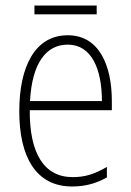

<svg xmlns="http://www.w3.org/2000/svg" viewBox="-20 -733 475 697"><path d="M331 -713H105V-681H331ZM226 -605C108 -605 50 -493 50 -329C50 -164 110 -56 242 -56C291 -56 331 -68 368 -89V-127C324 -101 288 -90 244 -90C140 -90 87 -176 88 -333H386V-366C386 -494 341 -605 226 -605ZM226 -571C313 -571 350 -481 350 -366H89C96 -503 147 -571 226 -571Z"/></svg>

Font: Noto Sans Malayalam UI Condensed ExtraLight
Style: Regular
Weight: 200
Width: 3
Designer: Jelle Bosma - Monotype Design Team
Foundry: Monotype Imaging Inc.
Version: Version 2.104